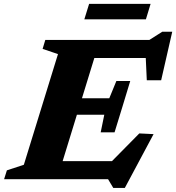

<svg xmlns="http://www.w3.org/2000/svg" viewBox="-48 -898 882 962"><path d="M242.5 -627 165.5 -653 179 -698H452.5L238 0H-27.5L-13.5 -44.5L71.5 -72.5ZM680 -658 704 -607.5H332L359 -698H700.5L765 -739H815L759.5 -496H687.5ZM519.5 43.5 493.5 0H145.5L173 -90.5H552.5L464.5 -41.5L650 -229.5L721.5 -226L577.5 43.5ZM526 -235H456.5L474.5 -323H244L269.5 -405.5H499.5L535 -492H604.5L565.5 -363.5ZM374.5 -801 398.5 -878.5H706.5L683 -801Z"/></svg>

Font: Newsreader 9pt
Style: Bold Italic
Weight: 700
Italic angle: -17°
Designer: Hugues Gentile
Foundry: Production Type
Version: Version 1.003